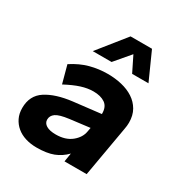

<svg xmlns="http://www.w3.org/2000/svg" viewBox="-166 -816 893 946"><g transform="rotate(30 280.0 -343.0)"><path d="M176 10Q142 10 113 1Q84 -8 63 -25.5Q42 -43 30 -67.5Q18 -92 18 -124Q18 -195 72 -230Q126 -265 218 -276L373 -294V-297Q373 -336 348 -353Q323 -370 282 -370Q249 -370 213 -358.5Q177 -347 130 -322L103 -422Q152 -454 200.5 -467Q249 -480 300 -480Q342 -480 380 -471Q418 -462 447 -443Q476 -424 493 -394.5Q510 -365 510 -324Q510 -315 509 -305.5Q508 -296 506 -286L456 0H330L338 -49Q309 -19 271.5 -4.5Q234 10 176 10ZM403 -540 360 -627 286 -540H179L304 -696H426L496 -540ZM226 -93Q281 -93 315 -120.5Q349 -148 355 -185L359 -207L246 -193Q192 -186 172.5 -172Q153 -158 153 -136Q153 -116 172 -104.5Q191 -93 226 -93Z"/></g></svg>

Font: Celebes
Style: Bold Italic
Weight: 700
Italic angle: -10°
Designer: Anugrah Pasau
Foundry: Lafontype
Version: Version 1.000; ttfautohint (v1.8.4)